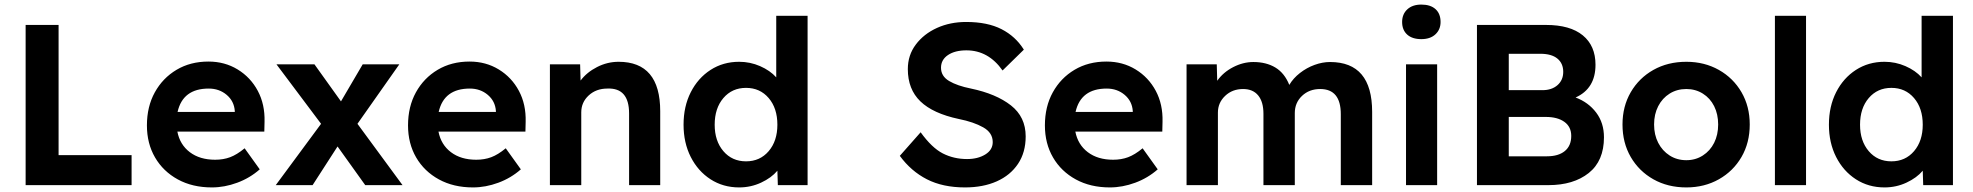

<svg xmlns="http://www.w3.org/2000/svg" viewBox="-20 -809 8621 839"><path d="M92 0V-700H236V-131H555V0Z M906 10Q821 10 757 -25Q693 -60 657.5 -121Q622 -182 622 -261Q622 -343 656.5 -405.5Q691 -468 751.5 -504Q812 -540 891 -540Q962 -540 1018.5 -505.5Q1075 -471 1106.5 -412Q1138 -353 1136 -277L1135 -234H755Q766 -177 809.5 -144Q853 -111 920 -111Q956 -111 985.5 -122Q1015 -133 1049 -161L1115 -69Q1072 -31 1016.5 -10.5Q961 10 906 10ZM892 -422Q779 -422 756 -320H1006V-324Q1003 -367 970.5 -394.5Q938 -422 892 -422Z M1185 0 1383 -268 1188 -528H1354L1470 -366L1565 -528H1725L1542 -268L1739 0H1576L1455 -169L1346 0Z M2047 10Q1962 10 1898 -25Q1834 -60 1798.5 -121Q1763 -182 1763 -261Q1763 -343 1797.5 -405.5Q1832 -468 1892.5 -504Q1953 -540 2032 -540Q2103 -540 2159.5 -505.5Q2216 -471 2247.5 -412Q2279 -353 2277 -277L2276 -234H1896Q1907 -177 1950.5 -144Q1994 -111 2061 -111Q2097 -111 2126.5 -122Q2156 -133 2190 -161L2256 -69Q2213 -31 2157.5 -10.5Q2102 10 2047 10ZM2033 -422Q1920 -422 1897 -320H2147V-324Q2144 -367 2111.5 -394.5Q2079 -422 2033 -422Z M2383 0V-528H2515L2517 -457Q2544 -493 2589 -516Q2634 -539 2683 -539Q2865 -539 2865 -323V0H2729V-313Q2729 -426 2634 -422Q2585 -422 2552.5 -392Q2520 -362 2520 -318V0Z M3210 10Q3140 10 3085 -25.5Q3030 -61 2998.5 -123Q2967 -185 2967 -264Q2967 -344 2998.5 -406Q3030 -468 3085 -503.5Q3140 -539 3210 -539Q3258 -539 3301.5 -520Q3345 -501 3372 -471V-740H3509V0H3379L3377 -63Q3351 -32 3306 -11Q3261 10 3210 10ZM3240 -104Q3301 -104 3339 -148.5Q3377 -193 3377 -264Q3377 -336 3339 -380.5Q3301 -425 3240 -425Q3179 -425 3141 -380.5Q3103 -336 3103 -264Q3103 -193 3141 -148.5Q3179 -104 3240 -104Z M4197 10Q4100 10 4030.5 -25.5Q3961 -61 3912 -128L4003 -231Q4052 -163 4100 -138.5Q4148 -114 4206 -114Q4253 -114 4285.5 -134Q4318 -154 4318 -188Q4318 -229 4276.5 -252.5Q4235 -276 4170 -289Q4057 -313 4002 -366Q3947 -419 3947 -507Q3947 -568 3982 -614.5Q4017 -661 4074.5 -687Q4132 -713 4202 -713Q4295 -713 4356.5 -681.5Q4418 -650 4454 -592L4361 -501Q4299 -589 4203 -589Q4153 -589 4122.5 -568.5Q4092 -548 4092 -513Q4092 -476 4127.5 -455Q4163 -434 4223 -422Q4333 -399 4397.5 -348.5Q4462 -298 4462 -213Q4462 -143 4428.5 -93Q4395 -43 4335.5 -16.5Q4276 10 4197 10Z M4830 10Q4745 10 4681 -25Q4617 -60 4581.5 -121Q4546 -182 4546 -261Q4546 -343 4580.5 -405.5Q4615 -468 4675.5 -504Q4736 -540 4815 -540Q4886 -540 4942.5 -505.5Q4999 -471 5030.5 -412Q5062 -353 5060 -277L5059 -234H4679Q4690 -177 4733.5 -144Q4777 -111 4844 -111Q4880 -111 4909.5 -122Q4939 -133 4973 -161L5039 -69Q4996 -31 4940.5 -10.5Q4885 10 4830 10ZM4816 -422Q4703 -422 4680 -320H4930V-324Q4927 -367 4894.5 -394.5Q4862 -422 4816 -422Z M5165 0V-528H5297L5299 -456Q5325 -493 5368.5 -515.5Q5412 -538 5457 -538Q5513 -538 5553 -514Q5593 -490 5614 -438Q5631 -467 5660.5 -490Q5690 -513 5724.5 -525.5Q5759 -538 5792 -538Q5976 -538 5976 -320V0H5839V-310Q5839 -420 5749 -420Q5701 -420 5669.5 -390Q5638 -360 5638 -315V0H5501V-312Q5501 -364 5478 -392Q5455 -420 5412 -420Q5365 -420 5333.5 -390Q5302 -360 5302 -317V0Z M6191 -638Q6151 -638 6129 -658Q6107 -678 6107 -713Q6107 -747 6129.5 -768Q6152 -789 6191 -789Q6231 -789 6253 -769Q6275 -749 6275 -713Q6275 -680 6252.5 -659Q6230 -638 6191 -638ZM6124 0V-528H6260V0Z M6434 0V-700H6736Q6841 -700 6896.5 -654.5Q6952 -609 6952 -526Q6952 -422 6865 -383Q6921 -362 6955 -317Q6989 -272 6989 -209Q6989 -106 6922.5 -53Q6856 0 6746 0ZM6573 -415H6720Q6761 -415 6786 -437Q6811 -459 6811 -495Q6811 -532 6785.5 -553Q6760 -574 6711 -574H6573ZM6573 -126H6740Q6790 -126 6818 -149Q6846 -172 6846 -215Q6846 -255 6816 -276.5Q6786 -298 6735 -298H6573Z M7349 10Q7268 10 7205 -25.5Q7142 -61 7106 -123Q7070 -185 7070 -265Q7070 -344 7106 -406Q7142 -468 7205 -503.5Q7268 -539 7349 -539Q7428 -539 7491 -503.5Q7554 -468 7590 -406Q7626 -344 7626 -265Q7626 -185 7590 -123Q7554 -61 7491 -25.5Q7428 10 7349 10ZM7349 -109Q7389 -109 7421 -129.5Q7453 -150 7470.5 -185Q7488 -220 7488 -265Q7488 -310 7470.5 -345Q7453 -380 7421 -400Q7389 -420 7349 -420Q7308 -420 7276 -400Q7244 -380 7226 -345Q7208 -310 7208 -265Q7208 -220 7226 -185Q7244 -150 7276 -129.5Q7308 -109 7349 -109Z M7736 0V-740H7872V0Z M8215 10Q8145 10 8090 -25.5Q8035 -61 8003.5 -123Q7972 -185 7972 -264Q7972 -344 8003.5 -406Q8035 -468 8090 -503.5Q8145 -539 8215 -539Q8263 -539 8306.5 -520Q8350 -501 8377 -471V-740H8514V0H8384L8382 -63Q8356 -32 8311 -11Q8266 10 8215 10ZM8245 -104Q8306 -104 8344 -148.5Q8382 -193 8382 -264Q8382 -336 8344 -380.5Q8306 -425 8245 -425Q8184 -425 8146 -380.5Q8108 -336 8108 -264Q8108 -193 8146 -148.5Q8184 -104 8245 -104Z"/></svg>

Font: Lexend SemiBold
Style: Regular
Weight: 600
Designer: Bonnie Shaver-Troup, Thomas Jockin
Foundry: Lexend
Version: Version 1.005; ttfautohint (v1.8.3)